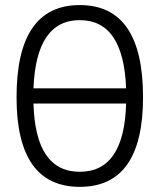

<svg xmlns="http://www.w3.org/2000/svg" viewBox="-20 -723 626 753"><path d="M293 9.8Q44.9 9.8 44.9 -341.8Q44.9 -703.1 293 -703.1Q541 -703.1 541 -341.8Q541 9.8 293 9.8ZM293 -49.3Q467.3 -49.3 474.6 -316.9H111.3Q118.7 -49.3 293 -49.3ZM111.3 -376.5H474.6Q464.4 -644 293 -644Q121.6 -644 111.3 -376.5Z"/></svg>

Font: CaskaydiaMono NF Light
Style: Regular
Weight: 300
Designer: Aaron Bell
Foundry: Saja Typeworks
Version: Version 2111.001; ttfautohint (v1.8.4);Nerd Fonts 3.1.1